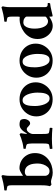

<svg xmlns="http://www.w3.org/2000/svg" viewBox="901 -1623 727 2575"><g transform="rotate(-90 1264.5 -335.5)"><path d="M238 8Q200 8 167 -3.5Q134 -15 115 -15Q102 -15 93 -12.5Q84 -10 79 -8Q77 -8 66 -17.5Q55 -27 55 -32Q60 -46 63.5 -73Q67 -100 67 -148V-545Q67 -558 66 -568.5Q65 -579 60 -592Q58 -598 45.5 -602Q33 -606 20 -607.5Q7 -609 1 -609Q-2 -609 -2.5 -623.5Q-3 -638 1 -641Q56 -646 98 -655Q140 -664 164.5 -671.5Q189 -679 190 -679Q195 -678 199 -672Q203 -666 204 -662Q204 -662 199 -633Q194 -604 194 -563V-405Q194 -401 195 -395Q196 -389 200 -393Q208 -399 224.5 -410Q241 -421 260.5 -429.5Q280 -438 296 -438Q353 -438 399 -411Q445 -384 472 -337Q499 -290 499 -230Q499 -172 476.5 -127.5Q454 -83 416 -52.5Q378 -22 332 -7Q286 8 238 8ZM247 -366Q227 -366 215.5 -359.5Q204 -353 197 -345Q194 -342 194 -336V-96Q194 -71 210.5 -53Q227 -35 258 -35Q289 -35 311.5 -59Q334 -83 346.5 -119Q359 -155 359 -191Q359 -258 343.5 -296Q328 -334 303 -350Q278 -366 247 -366Z M884 -437Q903 -437 919 -433Q935 -429 945 -420Q948 -416 952 -402Q956 -388 956 -372Q956 -356 948.5 -338Q941 -320 928 -307.5Q915 -295 898 -295Q885 -295 875 -303.5Q865 -312 856 -319Q848 -327 840.5 -333.5Q833 -340 820 -340Q800 -340 785.5 -324.5Q771 -309 763 -290.5Q755 -272 755 -261V-142Q755 -115 756 -90Q757 -65 763 -50Q766 -44 781 -40Q796 -36 812.5 -34.5Q829 -33 835 -32Q839 -27 838.5 -14Q838 -1 835 4Q807 1 764.5 -1Q722 -3 691 -3Q660 -3 623.5 -1Q587 1 558 4Q555 -1 554.5 -14Q554 -27 558 -32Q565 -33 578.5 -34.5Q592 -36 605 -40Q618 -44 620 -50Q626 -65 627 -88Q628 -111 628 -142V-254Q628 -259 627.5 -275.5Q627 -292 625 -309.5Q623 -327 619 -334Q615 -342 601.5 -346Q588 -350 575 -352Q562 -354 558 -354Q557 -355 556 -362.5Q555 -370 556 -377Q557 -384 559 -384Q596 -387 632.5 -396Q669 -405 700 -416Q731 -427 749 -436Q754 -435 760 -428Q766 -421 766 -419Q765 -415 762.5 -399Q760 -383 758 -366Q756 -349 756 -342Q756 -338 758.5 -338Q761 -338 762 -339Q774 -360 790.5 -383Q807 -406 830 -421.5Q853 -437 884 -437Z M1219 -437Q1287 -437 1338.5 -408.5Q1390 -380 1419 -331Q1448 -282 1448 -220Q1448 -159 1418 -107Q1388 -55 1337 -24Q1286 7 1221 7Q1153 7 1101 -22Q1049 -51 1020 -101Q991 -151 991 -212Q991 -274 1021.5 -325Q1052 -376 1103.5 -406.5Q1155 -437 1219 -437ZM1208 -396Q1181 -396 1165.5 -380.5Q1150 -365 1142.5 -340Q1135 -315 1132.5 -286.5Q1130 -258 1130 -231Q1130 -199 1136 -164.5Q1142 -130 1154 -100.5Q1166 -71 1185 -52.5Q1204 -34 1231 -34Q1258 -34 1273.5 -49.5Q1289 -65 1297 -89.5Q1305 -114 1307.5 -142.5Q1310 -171 1310 -197Q1310 -230 1304 -264.5Q1298 -299 1285.5 -329Q1273 -359 1254 -377.5Q1235 -396 1208 -396Z M1738 -437Q1806 -437 1857.5 -408.5Q1909 -380 1938 -331Q1967 -282 1967 -220Q1967 -159 1937 -107Q1907 -55 1856 -24Q1805 7 1740 7Q1672 7 1620 -22Q1568 -51 1539 -101Q1510 -151 1510 -212Q1510 -274 1540.5 -325Q1571 -376 1622.5 -406.5Q1674 -437 1738 -437ZM1727 -396Q1700 -396 1684.5 -380.5Q1669 -365 1661.5 -340Q1654 -315 1651.5 -286.5Q1649 -258 1649 -231Q1649 -199 1655 -164.5Q1661 -130 1673 -100.5Q1685 -71 1704 -52.5Q1723 -34 1750 -34Q1777 -34 1792.5 -49.5Q1808 -65 1816 -89.5Q1824 -114 1826.5 -142.5Q1829 -171 1829 -197Q1829 -230 1823 -264.5Q1817 -299 1804.5 -329Q1792 -359 1773 -377.5Q1754 -396 1727 -396Z M2285 -436Q2301 -436 2309.5 -435.5Q2318 -435 2324 -434Q2327 -434 2328 -442Q2329 -450 2329 -456V-545Q2329 -559 2328 -569Q2327 -579 2322 -592Q2320 -598 2308 -602Q2296 -606 2283 -607.5Q2270 -609 2264 -609Q2261 -609 2260.5 -623.5Q2260 -638 2264 -641Q2319 -646 2360.5 -655Q2402 -664 2426.5 -671.5Q2451 -679 2452 -679Q2457 -678 2461.5 -672Q2466 -666 2467 -662Q2467 -662 2461.5 -633Q2456 -604 2456 -563V-105Q2456 -94 2457 -85Q2458 -76 2465 -68Q2471 -61 2485 -60Q2499 -59 2507 -59Q2508 -59 2509 -59Q2512 -56 2512 -46Q2512 -36 2506 -27Q2484 -25 2457.5 -19.5Q2431 -14 2405.5 -8Q2380 -2 2361.5 2.5Q2343 7 2338 7Q2329 7 2329 -17V-32Q2329 -34 2328.5 -36.5Q2328 -39 2326 -37Q2318 -32 2299.5 -21Q2281 -10 2256.5 -1Q2232 8 2206 8Q2159 8 2118.5 -19Q2078 -46 2053.5 -92Q2029 -138 2029 -195Q2029 -257 2056 -302.5Q2083 -348 2124 -377.5Q2165 -407 2208.5 -421.5Q2252 -436 2285 -436ZM2253 -386Q2222 -386 2203.5 -365Q2185 -344 2176.5 -310Q2168 -276 2168 -237Q2168 -157 2194.5 -106Q2221 -55 2267 -55Q2281 -55 2295 -61.5Q2309 -68 2319 -76.5Q2329 -85 2329 -91V-342Q2329 -356 2306.5 -371Q2284 -386 2253 -386Z"/></g></svg>

Font: Amiri
Style: Bold
Weight: 700
Designer: Khaled Hosny
Version: Version 0.113